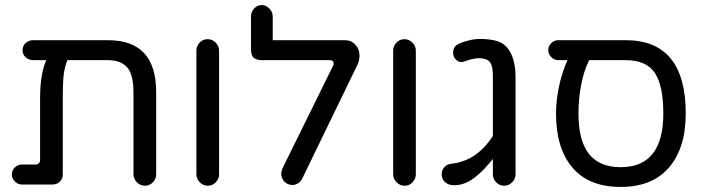

<svg xmlns="http://www.w3.org/2000/svg" viewBox="-20 -738 2816 769"><path d="M514.6 -40V-368.2Q514.6 -439.5 489.3 -468.3Q463.9 -497.1 411.1 -497.1H250Q238.3 -468.8 234.9 -436.5Q231.4 -404.3 231.4 -342.8V-39.1Q231.4 -21.5 219.7 -10.3Q208 1 190.4 1H67.4Q51.8 1 39.6 -11.2Q27.3 -23.4 27.3 -39.1Q27.3 -55.7 39.6 -67.4Q51.8 -79.1 67.4 -79.1H121.1Q140.6 -79.1 140.6 -98.6V-346.7Q140.6 -439.5 165 -497.1H113.3Q95.7 -497.1 83 -508.3Q70.3 -519.5 70.3 -537.1Q70.3 -554.7 83 -565.9Q95.7 -577.1 113.3 -577.1H411.1Q508.8 -577.1 557.1 -525.4Q605.5 -473.6 605.5 -368.2V-40Q605.5 -21.5 592.3 -7.8Q579.1 5.9 560.5 5.9Q542 5.9 528.3 -7.8Q514.6 -21.5 514.6 -40Z M766.6 -40V-535.2Q766.6 -553.7 779.8 -567.4Q793 -581.1 811.5 -581.1Q830.1 -581.1 843.8 -567.4Q857.4 -553.7 857.4 -535.2V-40Q857.4 -21.5 844.2 -7.8Q831.1 5.9 812.5 5.9Q793.9 5.9 780.3 -7.8Q766.6 -21.5 766.6 -40Z M1130.9 -2Q1119.1 -7.8 1112.8 -19Q1106.4 -30.3 1106.4 -42Q1106.4 -50.8 1111.3 -63.5L1313.5 -473.6Q1316.4 -479.5 1316.4 -484.4Q1316.4 -497.1 1299.8 -497.1H1030.3Q1006.8 -497.1 996.1 -506.8Q985.4 -516.6 985.4 -540V-671.9Q985.4 -690.4 998 -704.1Q1010.7 -717.8 1028.3 -717.8Q1044.9 -717.8 1058.6 -704.1Q1072.3 -690.4 1072.3 -671.9V-577.1H1362.3Q1386.7 -577.1 1403.3 -559.1Q1419.9 -541 1419.9 -515.6Q1419.9 -494.1 1410.2 -475.6L1190.4 -22.5Q1184.6 -10.7 1173.8 -3.9Q1163.1 2.9 1150.4 2.9Q1140.6 2.9 1130.9 -2Z M1554.7 -40V-535.2Q1554.7 -553.7 1567.9 -567.4Q1581.1 -581.1 1599.6 -581.1Q1618.2 -581.1 1631.8 -567.4Q1645.5 -553.7 1645.5 -535.2V-40Q1645.5 -21.5 1632.3 -7.8Q1619.1 5.9 1600.6 5.9Q1582 5.9 1568.4 -7.8Q1554.7 -21.5 1554.7 -40Z M1954.1 -40V-101.6Q1915 -51.8 1877.4 -23.9Q1839.8 3.9 1798.8 3.9Q1776.4 3.9 1762.7 -8.3Q1749 -20.5 1749 -40Q1749 -55.7 1759.3 -67.9Q1769.5 -80.1 1787.1 -82Q1838.9 -87.9 1879.9 -115.2Q1920.9 -142.6 1954.1 -193.4V-433.6Q1954.1 -475.6 1941.4 -490.2Q1928.7 -504.9 1897.5 -504.9Q1886.7 -504.9 1869.6 -501Q1852.5 -497.1 1838.9 -491.2Q1831.1 -489.3 1828.1 -489.3Q1815.4 -489.3 1805.2 -500Q1794.9 -510.7 1794.9 -526.4Q1794.9 -552.7 1817.4 -562.5Q1833 -570.3 1857.4 -576.2Q1881.8 -582 1901.4 -582Q1942.4 -582 1972.7 -573.2Q2007.8 -561.5 2026.4 -523.9Q2044.9 -486.3 2044.9 -426.8V-40Q2044.9 -21.5 2031.2 -7.8Q2017.6 5.9 1999 5.9Q1980.5 5.9 1967.3 -7.8Q1954.1 -21.5 1954.1 -40Z M2207 -283.2Q2207 -335.9 2219.2 -393.1Q2231.4 -450.2 2252.9 -497.1H2215.8Q2200.2 -497.1 2188 -509.3Q2175.8 -521.5 2175.8 -537.1Q2175.8 -553.7 2188 -565.4Q2200.2 -577.1 2215.8 -577.1H2485.4Q2726.6 -577.1 2726.6 -283.2Q2726.6 -145.5 2659.7 -67.4Q2592.8 10.7 2465.8 10.7Q2338.9 10.7 2272.9 -66.4Q2207 -143.6 2207 -283.2ZM2636.7 -283.2Q2636.7 -395.5 2602.5 -446.3Q2568.4 -497.1 2485.4 -497.1H2339.8Q2319.3 -457 2308.1 -400.4Q2296.9 -343.8 2296.9 -283.2Q2296.9 -174.8 2338.9 -121.6Q2380.9 -68.4 2465.8 -68.4Q2636.7 -68.4 2636.7 -283.2Z"/></svg>

Font: jf-openhuninn-2.1
Style: Regular
Weight: 400
Designer: [Kosugi Maru]
Designed by MOTOYA      

[Varela Round]
Joe Prince (Latin component); Avraham Cornfeld (Hebrew component)
Foundry: justfont Co., Ltd.
Version: 2.1